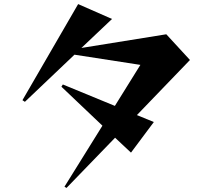

<svg xmlns="http://www.w3.org/2000/svg" viewBox="-20 -841 1040 941"><path d="M296 74 482 -225 281 -416 288 -427 543 -322 668 -523 345 -573 102 -342 90 -350 363 -821 529 -748 379 -606 795 -673 911 -547 651 -277 734 -243 622 -93 544 -166 306 80Z"/></svg>

Font: Tiejili SC
Style: Regular
Weight: 400
Designer: Buernia
Foundry: Ershou Xiaoxi Press
Version: Version 1.100